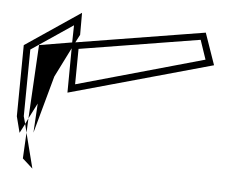

<svg xmlns="http://www.w3.org/2000/svg" viewBox="-41 -627 681 556"><g transform="rotate(5 300.0 -349.0)"><path d="M174 -372 175 -475 525 -532 544 -476ZM14 -265 26 -218 40 -245 34 -267 36 -461 156 -542 155 -492 60 -476 48 -262 71 -307 66 -222 112 -389 155 -475 154 -346 570 -462 538 -554 164 -493 176 -516V-580L16 -472ZM40 -245 46 -220 48 -262ZM42 -145 72 -118 46 -220Z"/></g></svg>

Font: CiSf CamouflageKit II
Style: Outline
Weight: 400
Version: Version 1